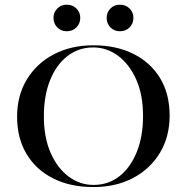

<svg xmlns="http://www.w3.org/2000/svg" viewBox="-20 -772 783 804"><path d="M371 11.3Q275 11.3 203.2 -24.6Q131.5 -60.5 91.5 -126.6Q51.6 -192.7 51.6 -283.1Q51.6 -371.8 92.3 -439.1Q133.1 -506.5 205.2 -544.4Q277.4 -582.3 371 -582.3Q466.9 -582.3 538.7 -546.4Q610.5 -510.5 650.4 -444.8Q690.3 -379 690.3 -287.9Q690.3 -199.2 649.6 -131.9Q608.9 -64.5 537.1 -26.6Q465.3 11.3 371 11.3ZM371.8 2.4Q433.1 2.4 479.4 -33.5Q525.8 -69.4 552.4 -134.7Q579 -200 579 -286.3Q579 -375 550.4 -439.1Q521.8 -503.2 474.6 -538.3Q427.4 -573.4 370.2 -573.4Q309.7 -573.4 262.9 -537.5Q216.1 -501.6 189.9 -436.7Q163.7 -371.8 163.7 -284.7Q163.7 -196.8 191.9 -132.3Q220.2 -67.7 267.3 -32.7Q314.5 2.4 371.8 2.4ZM259.7 -641.1Q235.5 -641.1 219.8 -657.3Q204 -673.4 204 -697.6Q204 -720.2 219.8 -736.3Q235.5 -752.4 259.7 -752.4Q283.9 -752.4 300 -736.3Q316.1 -720.2 316.1 -697.6Q316.1 -673.4 300 -657.3Q283.9 -641.1 259.7 -641.1ZM482.3 -641.1Q458.1 -641.1 442.3 -657.3Q426.6 -673.4 426.6 -697.6Q426.6 -720.2 442.3 -736.3Q458.1 -752.4 482.3 -752.4Q506.5 -752.4 522.6 -736.3Q538.7 -720.2 538.7 -697.6Q538.7 -673.4 522.6 -657.3Q506.5 -641.1 482.3 -641.1Z"/></svg>

Font: Playfair 144pt SemiExpanded SemiBold
Style: Regular
Weight: 600
Width: 6
Designer: Claus Eggers Sørensen
Foundry: Claus Eggers Sørensen
Version: Version 2.203